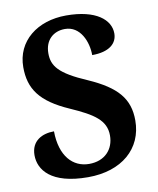

<svg xmlns="http://www.w3.org/2000/svg" viewBox="-83 -789 711 864"><g transform="rotate(-10 272.5 -357.0)"><path d="M250 10C404 10 503 -76 503 -205C503 -304 453 -363 324 -420C198 -474 170 -512 170 -570C170 -631 210 -665 262 -665C333 -665 363 -588 363 -528C441 -528 478 -561 478 -607C478 -669 415 -724 278 -724C146 -724 48 -647 48 -528C48 -429 92 -365 222 -308C326 -262 379 -228 379 -158C379 -95 337 -48 265 -48C191 -48 135 -106 134 -220C80 -220 29 -195 29 -129C29 -63 80 10 250 10Z"/></g></svg>

Font: Noto Serif Tamil SemiCondensed
Style: Bold
Weight: 700
Width: 4
Designer: Indian Type Foundry, Tom Grace, and the Monotype Design Team
Foundry: Monotype Imaging Inc.
Version: Version 2.004